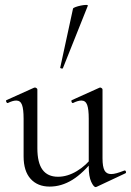

<svg xmlns="http://www.w3.org/2000/svg" viewBox="-20 -751 533 781"><path d="M182 8Q133 8 104.5 -23.5Q76 -55 76 -115V-268Q76 -307 69.5 -324.5Q63 -342 46 -342Q32 -342 12 -332Q8 -331 5.5 -337Q3 -343 7 -344L118 -394Q120 -395 122 -395Q125 -395 128.5 -392.5Q132 -390 132 -387V-148Q132 -89 153 -60.5Q174 -32 216 -32Q254 -32 292.5 -55Q331 -78 360 -117L365 -106Q319 -47 274.5 -19.5Q230 8 182 8ZM397 -387V-107Q397 -73 405 -58Q413 -43 432 -43Q442 -43 454.5 -46.5Q467 -50 485 -57Q490 -59 492 -53.5Q494 -48 490 -46L373 9Q371 10 369 10Q361 10 351 -11.5Q341 -33 341 -73V-268Q341 -307 334.5 -324.5Q328 -342 311 -342Q297 -342 277 -332Q273 -331 271 -337Q269 -343 273 -344L384 -394Q386 -395 387 -395Q390 -395 393.5 -392.5Q397 -390 397 -387ZM236 -474Q235 -471 229.5 -472.5Q224 -474 225 -476L277 -716Q278 -719 287.5 -722.5Q297 -726 309.5 -728.5Q322 -731 330.5 -731Q339 -731 337 -727Z"/></svg>

Font: Cormorant Garamond Light
Style: Regular
Weight: 400
Version: Version 4.001